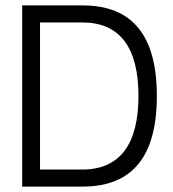

<svg xmlns="http://www.w3.org/2000/svg" viewBox="-20 -690 640 710"><path d="M286 -670H62V0H286C469 0 560 -111 560 -335C560 -559 469 -670 286 -670ZM128 -63V-607H284C423 -607 492 -515 492 -335C492 -156 423 -63 284 -63Z"/></svg>

Font: LT Wave Mono Light
Style: Regular
Weight: 300
Designer: Daniel Lyons
Version: Version 2.5 (Glyphs App)